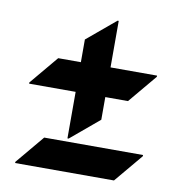

<svg xmlns="http://www.w3.org/2000/svg" viewBox="-74 -786 732 778"><g transform="rotate(10 291.5 -397.0)"><path d="M137.2 -198.7H543.9V-193.8L445.8 -76.7H39.1V-81.5ZM347.7 -716.8H352.5V-525.4H543.9V-520.5L445.8 -403.3H352.5V-310.1L235.4 -211.9H230.5V-403.3H39.1V-408.2L137.2 -525.4H230.5V-618.7Z"/></g></svg>

Font: Gothica
Style: Bold
Weight: 700
Designer: Wojciech Kalinowski "wmk69" (wmk69@o2.pl)
Foundry: Wojciech Kalinowski "wmk69" (wmk69@o2.pl)
Version: Version 2.1.0; 2021-05-14